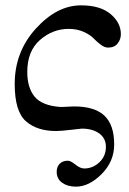

<svg xmlns="http://www.w3.org/2000/svg" viewBox="-20 -480 481 718"><path d="M432 -352Q432 -333 420 -317.5Q408 -302 384 -302Q371 -302 356.5 -313Q342 -324 329.5 -337Q317 -350 292.5 -361Q268 -372 237 -372Q177 -372 129.5 -330.5Q82 -289 82 -211Q82 -152 109.5 -118.5Q137 -85 206 -80H213Q220 -80 234 -81Q248 -82 257 -82Q334 -82 370.5 -47.5Q407 -13 407 60Q407 124 360 171Q313 218 264 218Q233 218 212.5 203.5Q192 189 192 162Q192 144 203 132.5Q214 121 234 121Q244 121 262 135.5Q280 150 295 150Q327 150 351.5 127Q376 104 376 69Q376 37 351 19Q326 1 286 1Q283 1 245 5.5Q207 10 190 10Q118 10 76.5 -27Q35 -64 35 -166Q35 -286 114 -373Q193 -460 283 -460Q355 -460 393.5 -427.5Q432 -395 432 -352Z"/></svg>

Font: STIX MathJax Main
Style: Regular
Weight: 400
Designer: MicroPress Inc., with final additions and corrections provided by Coen Hoffman, Elsevier (retired)
Version: Version 1.1.1